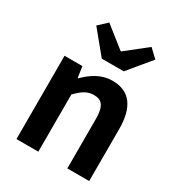

<svg xmlns="http://www.w3.org/2000/svg" viewBox="-199 -988 1039 1118"><g transform="rotate(30 320.5 -429.0)"><path d="M79 -280V0H152H226V-385C267 -426 297 -448 342 -448C397 -448 421 -418 421 -331V0H568V-349C568 -490 516 -574 395 -574C319 -574 262 -534 213 -486H210L199 -560H79ZM485 -729 548 -805 492 -858 352 -747H348L208 -858L151 -805L275 -654H349H423Z"/></g></svg>

Font: GenSekiGothic2 TW B
Style: Regular
Weight: 700
Version: Version 2.100;PS 2.1;hotconv 16.6.51;makeotf.lib2.5.65220 DE